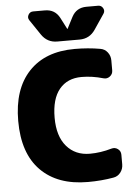

<svg xmlns="http://www.w3.org/2000/svg" viewBox="-63 -1018 782 1077"><g transform="rotate(-5 328.0 -480.0)"><path d="M535 -165Q555 -171 571.5 -159Q588 -147 588 -126V-72Q588 -46 572.5 -26Q557 -6 532 -2Q464 10 388 10Q218 10 123 -86Q28 -182 28 -365Q28 -544 120 -642Q212 -740 378 -740Q454 -740 522 -728Q547 -724 562.5 -704Q578 -684 578 -658V-602Q578 -581 561.5 -568.5Q545 -556 525 -562Q463 -580 403 -580Q323 -580 278 -525.5Q233 -471 233 -365Q233 -261 282 -204Q331 -147 413 -147Q473 -147 535 -165ZM531 -970Q549 -970 558 -954Q567 -938 557 -923L499 -837Q467 -790 411 -790H285Q229 -790 197 -837L139 -923Q129 -938 138 -954Q147 -970 165 -970H231Q288 -970 314 -920L347 -856Q347 -855 348 -855Q349 -855 349 -856L382 -920Q408 -970 465 -970Z"/></g></svg>

Font: Rounded Mplus 1c Black
Style: Regular
Weight: 900
Version: Version 1.059.20150529